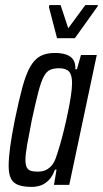

<svg xmlns="http://www.w3.org/2000/svg" viewBox="-20 -726 405 754"><path d="M105 8Q74 8 53.5 1Q33 -6 23.5 -24Q14 -42 14 -74Q14 -106 20 -150Q26 -194 38 -254Q54 -332 68 -383.5Q82 -435 99 -464.5Q116 -494 139 -506Q162 -518 195 -518Q222 -518 240.5 -511.5Q259 -505 268 -491Q277 -477 276 -454H282L298 -510H360L252 0H192L202 -60H196Q185 -31 169.5 -16.5Q154 -2 137.5 3Q121 8 105 8ZM128 -52Q147 -52 160.5 -58.5Q174 -65 184.5 -78Q195 -91 202 -114Q208 -131 216 -158.5Q224 -186 232 -219Q240 -252 247 -286Q254 -320 258.5 -350Q263 -380 263 -400Q263 -432 251 -445Q239 -458 212 -458Q192 -458 177.5 -452Q163 -446 152 -425.5Q141 -405 130.5 -364.5Q120 -324 105 -255Q93 -194 86.5 -157Q80 -120 80 -99Q80 -79 85 -69Q90 -59 100.5 -55.5Q111 -52 128 -52ZM204 -576 172 -699 174 -706H218L248 -615L315 -706H365L362 -699L274 -576Z"/></svg>

Font: Saira UltraCondensed Medium
Style: Italic
Weight: 500
Width: 1
Italic angle: -12°
Designer: Hector Gatti with collaboration of the Omnibus-Type team
Foundry: Omnibus-Type
Version: Version 1.101